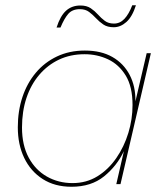

<svg xmlns="http://www.w3.org/2000/svg" viewBox="-20 -703 622 733"><path d="M253 10Q189 10 143 -19.5Q97 -49 72.5 -100Q48 -151 48 -217Q48 -279 65.5 -332Q83 -385 116.5 -425Q150 -465 197.5 -487.5Q245 -510 304 -510Q366 -510 409 -485.5Q452 -461 475 -417Q498 -373 497 -316L540 -500H556L440 0H424L453 -126Q426 -69 377 -29.5Q328 10 253 10ZM257 -4Q310 -4 352 -30Q394 -56 424 -99.5Q454 -143 470 -195.5Q486 -248 486 -302Q486 -372 460 -414.5Q434 -457 392.5 -476.5Q351 -496 303 -496Q249 -496 205.5 -475.5Q162 -455 130 -417.5Q98 -380 81 -329Q64 -278 64 -216Q64 -149 89.5 -101.5Q115 -54 159 -29Q203 -4 257 -4ZM499 -683Q485 -639 462.5 -619Q440 -599 414 -599Q390 -599 374.5 -609.5Q359 -620 346.5 -633.5Q334 -647 320 -657.5Q306 -668 285 -668Q256 -668 240.5 -650Q225 -632 211 -598H196Q210 -642 232 -662Q254 -682 287 -682Q311 -682 326.5 -671.5Q342 -661 354 -647.5Q366 -634 380 -623.5Q394 -613 415 -613Q438 -613 455 -631Q472 -649 485 -683Z"/></svg>

Font: Work Sans Thin
Style: Italic
Weight: 250
Italic angle: -13°
Designer: Wei Huang
Foundry: Wei Huang
Version: Version 2.012